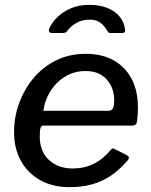

<svg xmlns="http://www.w3.org/2000/svg" viewBox="-20 -762 622 792"><path d="M266 10Q198 10 146.5 -18.5Q95 -47 66.5 -98Q38 -149 38 -217Q38 -279 59 -336.5Q80 -394 118.5 -440Q157 -486 211.5 -513Q266 -540 334 -540Q400 -540 448 -513.5Q496 -487 522.5 -437.5Q549 -388 549 -317Q549 -304 548 -289.5Q547 -275 545 -260Q544 -252 539 -248Q534 -244 524 -244H158Q150 -244 147 -233.5Q144 -223 144 -199Q144 -137 182 -102Q220 -67 280 -67Q327 -67 366 -86Q405 -105 438 -145Q443 -150 447 -149.5Q451 -149 456 -146L503 -122Q517 -115 508 -102Q473 -61 436 -36.5Q399 -12 357.5 -1Q316 10 266 10ZM428 -305Q438 -305 444.5 -313.5Q451 -322 451 -348Q451 -400 420 -434.5Q389 -469 333 -469Q286 -469 248.5 -446Q211 -423 187.5 -385Q164 -347 159 -305ZM193 -626Q185 -626 182.5 -632Q180 -638 184 -646Q196 -672 219.5 -694Q243 -716 275.5 -729Q308 -742 348 -742Q390 -742 422 -729.5Q454 -717 473 -694Q492 -671 496 -640Q497 -635 495 -630.5Q493 -626 485 -626H434Q428 -626 425.5 -630.5Q423 -635 418 -642Q413 -650 404 -659.5Q395 -669 382 -675Q369 -681 349 -681Q318 -681 294.5 -667Q271 -653 257 -634Q254 -629 249.5 -627.5Q245 -626 241 -626Z"/></svg>

Font: Libre Franklin Medium
Style: Italic
Weight: 500
Italic angle: -8°
Designer: Pablo Impallari, Rodrigo Fuenzalida, Nhung Nguyen
Foundry: Impallari Type
Version: Version 3.000